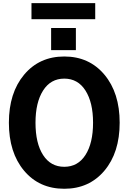

<svg xmlns="http://www.w3.org/2000/svg" viewBox="-20 -1174 810 1212"><path d="M302.7 -857.4V-997.1H459V-857.4ZM178.7 -1052.7V-1154.3H581.1V-1052.7ZM36.1 -399.4Q36.1 -587.9 132.3 -702.6Q228.5 -817.4 385.7 -817.4Q543 -817.4 639.2 -702.6Q735.4 -587.9 735.4 -399.4Q735.4 -210.9 639.2 -96.7Q543 17.6 385.7 17.6Q227.5 17.6 131.8 -96.7Q36.1 -210.9 36.1 -399.4ZM204.1 -399.4Q204.1 -269.5 252 -195.3Q299.8 -121.1 385.7 -121.1Q471.7 -121.1 519.5 -195.8Q567.4 -270.5 567.4 -399.4Q567.4 -527.3 519.5 -602.5Q471.7 -677.7 385.7 -677.7Q299.8 -677.7 252 -602.5Q204.1 -527.3 204.1 -399.4Z"/></svg>

Font: Gothic A1 Black
Style: Regular
Weight: 900
Version: Version 2.50